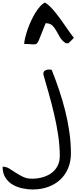

<svg xmlns="http://www.w3.org/2000/svg" viewBox="-232 -979 590 1482"><path d="M-211.9 307.6Q-183.6 307.6 -160.2 322.3Q-136.7 336.9 -110.8 354Q-85 371.1 -54.7 385.7Q-24.4 400.4 15.6 400.4Q55.7 400.4 93.8 390.1Q131.8 379.9 162.1 358.9Q192.4 337.9 210.9 304.2Q229.5 270.5 229.5 224.6Q229.5 148.4 217.3 66.4Q205.1 -15.6 186 -97.2Q167 -178.7 145 -255.9Q123 -333 104.5 -398.4Q104.5 -399.4 103.5 -403.3Q102.5 -407.2 102.5 -408.2Q102.5 -427.7 116.2 -435.1Q129.9 -442.4 145.5 -442.4Q149.4 -442.4 157.2 -441.4Q165 -440.4 167 -440.4Q197.3 -364.3 224.1 -284.7Q251 -205.1 271.5 -123Q292 -41 303.7 41.5Q315.4 124 315.4 205.1Q315.4 268.6 293.5 320.3Q271.5 372.1 232.4 408.2Q193.4 444.3 139.2 463.9Q85 483.4 21.5 483.4Q-20.5 483.4 -62 474.1Q-103.5 464.8 -137.2 444.3Q-170.9 423.8 -191.4 390.1Q-211.9 356.4 -211.9 307.6ZM115.2 -959Q134.8 -948.2 155.3 -927.7Q175.8 -907.2 196.8 -881.3Q217.8 -855.5 238.3 -826.7Q258.8 -797.9 276.9 -771.5Q294.9 -745.1 311 -722.7Q327.1 -700.2 337.9 -688.5Q337.9 -686.5 332.5 -680.7Q327.1 -674.8 320.3 -668.5Q313.5 -662.1 306.6 -655.3Q299.8 -648.4 295.9 -645.5Q293.9 -645.5 292 -645.5Q289.1 -644.5 286.1 -644.5Q282.2 -644.5 279.3 -645.5Q276.4 -645.5 275.4 -645.5Q246.1 -665 230.5 -691.9Q214.8 -718.8 201.7 -742.7Q188.5 -766.6 170.9 -783.2Q153.3 -799.8 120.1 -799.8Q99.6 -750 87.9 -718.8Q76.2 -687.5 68.4 -669.9Q60.5 -652.3 54.2 -645Q47.9 -637.7 36.1 -636.7Q24.4 -635.7 5.4 -637.7Q-13.7 -639.6 -44.9 -639.6Q-44.9 -658.2 -38.1 -686.5Q-31.2 -714.8 -20.5 -747.1Q-9.8 -779.3 5.9 -813.5Q21.5 -847.7 39.1 -877Q56.6 -906.2 76.2 -928.2Q95.7 -950.2 115.2 -959Z"/></svg>

Font: Gloria Hallelujah
Style: Regular
Weight: 400
Designer: Kimberly Geswein
Foundry: Kimberly Geswein
Version: Version 1.004 2010